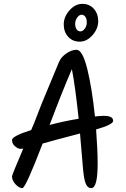

<svg xmlns="http://www.w3.org/2000/svg" viewBox="-20 -987 648 991"><path d="M564 -363Q564 -344 476 -319Q484 -215 484 -142Q484 -16 451 -16Q433 -16 423.5 -37Q414 -58 409 -110Q394 -289 393 -298Q247 -260 200 -246Q112 -16 95.5 -16Q79 -16 60.5 -35.5Q42 -55 42 -77Q42 -84 100 -220Q97 -219 85 -219Q73 -219 57.5 -232Q42 -245 42 -264.5Q42 -284 141 -316Q157 -352 173.5 -396.5Q190 -441 232.5 -542Q275 -643 284.5 -667Q294 -691 321.5 -710.5Q349 -730 375 -730Q406 -730 430.5 -631Q455 -532 470 -386Q498 -389 518 -389Q564 -389 564 -363ZM236 -342Q311 -362 386 -374Q368 -545 351 -630Q300 -512 236 -342ZM487 -877.5Q487 -839 457.5 -805.5Q428 -772 391.5 -772Q355 -772 332 -797Q309 -822 309 -861Q309 -900 338.5 -933.5Q368 -967 405 -967Q442 -967 464.5 -941.5Q487 -916 487 -877.5ZM428 -871.5Q428 -890 420.5 -900.5Q413 -911 401 -911Q389 -911 378.5 -896.5Q368 -882 368 -864Q368 -846 375.5 -835.5Q383 -825 395 -825Q407 -825 417.5 -839Q428 -853 428 -871.5Z"/></svg>

Font: Kalam
Style: Regular
Weight: 400
Designer: Lipi Raval (Devanagari and Latin), Jonny Pinhorn (Latin)
Foundry: Indian Type Foundry
Version: Version 2.001;PS 1.0;hotconv 1.0.79;makeotf.lib2.5.61930; tt